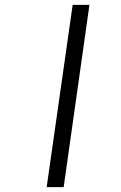

<svg xmlns="http://www.w3.org/2000/svg" viewBox="-20 -717 497 790"><path d="M279 -697H348L242 53H172Z"/></svg>

Font: Playball
Style: Regular
Weight: 400
Designer: Robert E. Leuschke
Foundry: Robert E. Leuschke
Version: Version 1.001